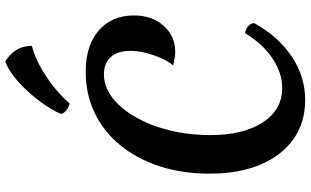

<svg xmlns="http://www.w3.org/2000/svg" viewBox="-244 -906 1176 727"><g transform="rotate(-90 343.5 -543.0)"><path d="M581 -203Q597 -200 608 -190Q619 -180 619 -168Q568 -76 492 -25.5Q416 25 328 25Q242 25 179.5 -19.5Q117 -64 83 -145Q49 -226 49 -337Q49 -441 77 -526.5Q105 -612 156.5 -675Q208 -738 279 -772Q350 -806 435 -806Q533 -806 590.5 -757Q648 -708 648 -623Q648 -555 609 -511Q570 -467 510 -467Q490 -467 459 -475Q474 -493 486.5 -521Q499 -549 506.5 -579.5Q514 -610 514 -637Q514 -685 490.5 -711Q467 -737 425 -737Q378 -737 336.5 -705Q295 -673 263 -617Q231 -561 213 -488.5Q195 -416 195 -334Q195 -209 243 -135.5Q291 -62 373 -62Q431 -62 486.5 -99.5Q542 -137 581 -203ZM275 -900Q291 -937 323 -980Q355 -1023 395 -1059.5Q435 -1096 474 -1111Q482 -1106 496 -1094Q510 -1082 521 -1062Q532 -1042 533 -1010Q488 -998 446 -973.5Q404 -949 370 -920.5Q336 -892 315 -867Q300 -870 288.5 -879.5Q277 -889 275 -900Z"/></g></svg>

Font: Merienda SemiBold
Style: Regular
Weight: 600
Designer: Eduardo Rodriguez Tunni
Foundry: Eduardo Rodriguez Tunni
Version: Version 2.001; ttfautohint (v1.8.4.7-5d5b)